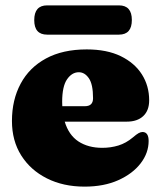

<svg xmlns="http://www.w3.org/2000/svg" viewBox="-20 -681 600 715"><path d="M535.5 -307.5Q535.5 -269.5 513.5 -248.8Q491.5 -228 452 -228H221Q236 -178 272.2 -154.2Q308.5 -130.5 361 -130.5Q392.5 -130.5 421 -139.2Q449.5 -148 474.5 -169Q488.5 -181 496.2 -185.2Q504 -189.5 511.5 -189.5Q533.5 -188.5 533.5 -156Q533.5 -111.5 503.8 -72.8Q474 -34 420.5 -10Q367 14 295 14Q215.5 14 154.5 -16.8Q93.5 -47.5 59 -102.2Q24.5 -157 24.5 -230.5Q24.5 -309 56.8 -369.2Q89 -429.5 151.2 -463.2Q213.5 -497 303 -497Q378 -497 429.8 -471.8Q481.5 -446.5 508.5 -403.8Q535.5 -361 535.5 -307.5ZM211.5 -301.5Q211.5 -293.5 212 -285.5H296Q326.5 -285.5 326.5 -315Q326.5 -367 311 -389.5Q295.5 -412 273.5 -412Q248 -412 229.8 -385.8Q211.5 -359.5 211.5 -301.5ZM107.5 -606Q107.5 -661 155.5 -661H423Q471 -661 471 -606.5Q471 -552 423 -552H155.5Q107.5 -552 107.5 -606Z"/></svg>

Font: Fraunces 9pt Soft Black
Style: Regular
Weight: 900
Version: Version 1.000;[b76b70a41]